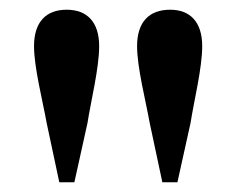

<svg xmlns="http://www.w3.org/2000/svg" viewBox="-20 -841 487 395"><path d="M117 -821C75 -821 50 -796 50 -746C50 -702 68 -633 76 -588L102 -466H133L160 -588C167 -633 184 -701 184 -746C184 -796 159 -821 117 -821ZM330 -821C287 -821 262 -796 262 -746C262 -702 280 -633 288 -588L314 -466H345L372 -588C379 -633 396 -701 396 -746C396 -796 371 -821 330 -821Z"/></svg>

Font: Noto Serif JP
Style: Bold
Weight: 700
Designer: Ryoko NISHIZUKA 西塚涼子 (kana & ideographs); Frank Grießhammer (Latin, Greek & Cyrillic); Wenlong ZHANG 张文龙 (bopomofo); San
Foundry: Adobe
Version: Version 2.001;hotconv 1.1.0;makeotfexe 2.6.0